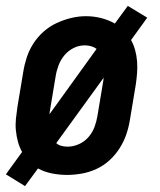

<svg xmlns="http://www.w3.org/2000/svg" viewBox="-23 -586 543 652"><path d="M62 46 -3 6 52 -70Q43 -86 38 -104.5Q33 -123 31 -142.5Q29 -162 31 -182Q33 -202 36 -222L56 -342Q60 -367 68 -391.5Q76 -416 90.5 -438.5Q105 -461 125.5 -479Q146 -497 170 -508Q194 -519 219 -525Q244 -531 269 -531Q296 -531 321 -524.5Q346 -518 367 -506L411 -566L477 -526L422 -450Q431 -434 436 -415.5Q441 -397 442.5 -377.5Q444 -358 442.5 -338Q441 -318 438 -298L418 -178Q414 -153 405.5 -128.5Q397 -104 382.5 -81.5Q368 -59 348 -41Q328 -23 304 -12Q280 -1 254.5 3.5Q229 8 205 8Q179 8 153.5 3Q128 -2 106 -14ZM145 -198 305 -420Q297 -426 286.5 -429Q276 -432 265 -432Q245 -432 227 -423Q209 -414 196 -398.5Q183 -383 176 -364.5Q169 -346 166 -327L146 -207Q146 -205 145.5 -202.5Q145 -200 145 -198ZM207 -88Q226 -88 245 -96.5Q264 -105 277.5 -120.5Q291 -136 298 -155Q305 -174 308 -193L328 -313Q328 -315 328.5 -317.5Q329 -320 329 -322L168 -100Q176 -93 186 -90.5Q196 -88 207 -88Z"/></svg>

Font: Iosevka Gothic
Style: Bold Italic
Weight: 700
Italic angle: -9°
Monospace: yes
Designer: Belleve Invis
Foundry: Belleve Invis
Version: Version 15.5.1; ttfautohint (v1.8.4)